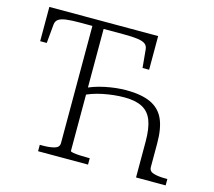

<svg xmlns="http://www.w3.org/2000/svg" viewBox="-102 -834 1066 958"><g transform="rotate(15 431.5 -355.0)"><path d="M518 -408Q596 -408 644 -386Q692 -364 713.5 -317Q735 -270 735 -192V-69Q735 -47 759 -40Q783 -33 819 -33H830V0H677V-185Q677 -253 661.5 -293.5Q646 -334 611 -352.5Q576 -371 518 -371Q466 -371 408.5 -359.5Q351 -348 302 -322V-359Q351 -384 409 -396Q467 -408 518 -408ZM171 0V-33H187Q223 -33 247 -40Q271 -47 271 -69V-674H205Q163 -674 136.5 -670.5Q110 -667 97 -658Q84 -649 82 -631L73 -533H39V-710H601V-536H567L558 -631Q556 -649 543 -658Q530 -667 503.5 -670.5Q477 -674 435 -674H329V-44Q329 -40 342.5 -37.5Q356 -35 376 -34Q396 -33 415 -33H429V0Z"/></g></svg>

Font: Roboto Serif 36pt ExtraLight
Style: Regular
Weight: 250
Designer: Greg Gazdowicz
Foundry: Commercial Type
Version: Version 1.008